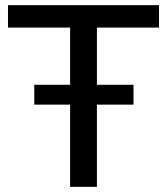

<svg xmlns="http://www.w3.org/2000/svg" viewBox="-20 -725 651 745"><path d="M252 0V-618H11V-705H597V-618H356V0ZM113 -319V-396H498V-319Z"/></svg>

Font: Mulish ExtraLight SemiBold
Style: Regular
Weight: 600
Version: Version 3.603